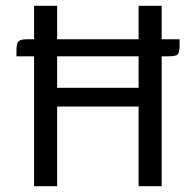

<svg xmlns="http://www.w3.org/2000/svg" viewBox="-20 -645 678 665"><path d="M178 0H98V-625H178ZM460 -625H540V0H460ZM476 -276H162V-341H476ZM37 -470Q37 -494 44 -501.5Q51 -509 74 -509H602V-487Q602 -463 595.5 -456.5Q589 -450 564 -450H37Z"/></svg>

Font: Changa Light
Style: Regular
Weight: 300
Designer: Eduardo Rodriguez Tunni
Foundry: Eduardo Rodriguez Tunni
Version: Version 3.002; ttfautohint (v1.8.2)